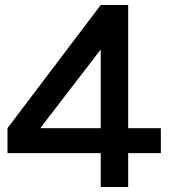

<svg xmlns="http://www.w3.org/2000/svg" viewBox="-20 -750 680 770"><path d="M384 0V-136H10V-236L384 -730H494V-236H625V-136H494V0ZM143 -236H384V-549H382L143 -238Z"/></svg>

Font: M PLUS 1 Thin Medium
Style: Regular
Weight: 500
Version: Version 1.001